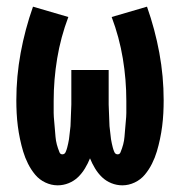

<svg xmlns="http://www.w3.org/2000/svg" viewBox="-20 -548 540 576"><path d="M153 8Q134 8 116 -0.5Q98 -9 85.5 -24Q73 -39 64 -57Q55 -75 49.5 -93.5Q44 -112 40 -131Q36 -150 33.5 -169.5Q31 -189 30 -208.5Q29 -228 29 -247Q29 -319 42 -389.5Q55 -460 79 -528L185 -497Q162 -436 151.5 -372.5Q141 -309 141 -245Q141 -239 141 -233Q141 -227 141 -221Q141 -215 141 -209Q141 -203 141.5 -197Q142 -191 142.5 -185Q143 -179 143.5 -173.5Q144 -168 144.5 -162Q145 -156 145.5 -150Q146 -144 146.5 -138Q147 -132 148 -126Q149 -120 150.5 -114.5Q152 -109 154 -103Q156 -97 158.5 -91Q161 -85 167 -85Q174 -85 177 -92Q180 -99 181.5 -105Q183 -111 184.5 -117.5Q186 -124 187 -130.5Q188 -137 188.5 -143.5Q189 -150 190 -156.5Q191 -163 191.5 -169.5Q192 -176 192 -182.5Q192 -189 192.5 -195.5Q193 -202 193 -208.5Q193 -215 193.5 -221.5Q194 -228 194 -234.5Q194 -241 194 -247.5Q194 -254 194 -260V-338H306V-260Q306 -254 306 -247.5Q306 -241 306 -234.5Q306 -228 306.5 -221.5Q307 -215 307 -208.5Q307 -202 307.5 -195.5Q308 -189 308 -182.5Q308 -176 308.5 -169.5Q309 -163 310 -156.5Q311 -150 311.5 -143.5Q312 -137 313 -130.5Q314 -124 315.5 -117.5Q317 -111 318.5 -105Q320 -99 323 -92Q326 -85 333 -85Q339 -85 341.5 -91Q344 -97 346 -103Q348 -109 349.5 -114.5Q351 -120 352 -126Q353 -132 353.5 -138Q354 -144 354.5 -150Q355 -156 355.5 -162Q356 -168 356.5 -173.5Q357 -179 357.5 -185Q358 -191 358.5 -197Q359 -203 359 -209Q359 -215 359 -221Q359 -227 359 -233Q359 -239 359 -245Q359 -309 348.5 -372.5Q338 -436 315 -497L421 -528Q445 -460 458 -389.5Q471 -319 471 -247Q471 -228 470 -208.5Q469 -189 466.5 -169.5Q464 -150 460 -131Q456 -112 450.5 -93.5Q445 -75 436 -57Q427 -39 414.5 -24Q402 -9 384 -0.5Q366 8 347 8Q330 8 314 1.5Q298 -5 286 -16.5Q274 -28 265 -43Q256 -58 250 -73Q244 -58 235 -43Q226 -28 214 -16.5Q202 -5 186 1.5Q170 8 153 8Z"/></svg>

Font: Iosevka Term Curly Heavy
Style: Regular
Weight: 900
Designer: Belleve Invis
Foundry: Belleve Invis
Version: Version 32.3.0